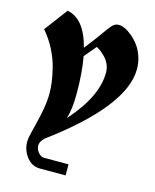

<svg xmlns="http://www.w3.org/2000/svg" viewBox="-117 -696 762 941"><g transform="rotate(15 264.5 -225.0)"><path d="M181.2 109.9H307.1V166H176.8Q135.7 166 109.1 131.8Q82.5 97.7 82.5 54.7Q82.5 37.1 86.9 21.5Q89.8 6.3 101.3 -38.6Q112.8 -83.5 119.9 -123.8Q127 -164.1 127 -202.1Q127 -227.5 123.3 -256.3Q119.6 -285.2 109.6 -326.9Q99.6 -368.7 76.7 -414.3Q53.7 -460 20 -499L107.9 -616.2Q196.3 -600.1 231.9 -461.4Q256.3 -492.2 278.6 -522.5Q300.8 -552.7 310.8 -567.1Q320.8 -581.5 331.3 -594Q341.8 -606.4 350.1 -610.4Q358.4 -614.3 370.6 -614.3Q382.8 -614.3 400.1 -606.4Q417.5 -598.6 436.8 -582.5Q456.1 -566.4 472.4 -544.9Q488.8 -523.4 499.5 -492.4Q510.3 -461.4 510.3 -427.7Q510.3 -239.7 161.6 18.1Q139.6 39.1 139.6 57.6Q139.6 78.1 153.3 94Q167 109.9 181.2 109.9ZM240.2 -106.9Q368.2 -249 368.2 -372.1Q368.2 -393.1 360.1 -412.1Q352.1 -431.2 338.9 -444.8Q325.7 -458.5 314.5 -467.3Q303.2 -476.1 292 -481.9Q283.2 -471.7 266.4 -451.7Q249.5 -431.6 241.2 -421.4Q255.9 -343.3 255.9 -233.9Q255.9 -154.3 240.2 -106.9Z"/></g></svg>

Font: KJV1611
Style: Regular
Weight: 400
Version: Version 3.6.1